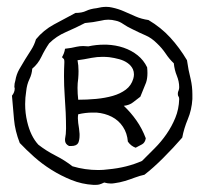

<svg xmlns="http://www.w3.org/2000/svg" viewBox="-20 -677 592 555"><path d="M536.1 -390.6Q534.2 -359.4 522.9 -332.5Q511.7 -305.7 506.8 -279.3Q481.4 -250 452.1 -220.7Q422.9 -191.4 397.5 -171.9Q383.8 -168.9 369.6 -163.6Q355.5 -158.2 340.8 -153.8Q326.2 -149.4 311.5 -147.5Q305.7 -146.5 300.8 -146.5Q291 -146.5 281.2 -149.4Q273.4 -145.5 266.6 -143.6Q261.7 -142.6 255.9 -142.6H250Q216.8 -144.5 186.5 -156.7Q156.2 -168.9 128.9 -186Q101.6 -203.1 78.6 -223.6Q55.7 -244.1 37.1 -263.7Q23.4 -298.8 20.5 -332Q17.6 -365.2 14.6 -400.4Q22.5 -410.2 22.5 -420.9V-422.9Q21.5 -423.8 21.5 -425.8Q21.5 -435.5 24.4 -444.3Q27.3 -461.9 35.6 -476.6Q43.9 -491.2 52.7 -505.4Q61.5 -519.5 70.3 -533.2Q79.1 -546.9 84 -563.5Q105.5 -589.8 136.2 -606.4Q167 -623 198.2 -639.6Q216.8 -639.6 229 -645.5Q241.2 -651.4 258.8 -653.3Q274.4 -657.2 287.1 -657.2Q295.9 -657.2 303.7 -655.3Q322.3 -651.4 338.9 -644Q355.5 -636.7 372.1 -629.4Q388.7 -622.1 409.2 -619.1Q445.3 -597.7 472.2 -568.4Q499 -539.1 520.5 -502.9Q524.4 -474.6 531.2 -448.2Q536.1 -426.8 536.1 -404.3ZM498 -390.6Q498 -395.5 496.1 -397.9Q494.1 -400.4 494.1 -404.3V-407.2Q494.1 -411.1 496.1 -415Q498 -419.9 498 -424.8Q498 -441.4 491.2 -458Q484.4 -474.6 482.4 -494.1Q469.7 -505.9 459 -522Q448.2 -538.1 433.6 -551.8Q418 -567.4 400.9 -574.7Q383.8 -582 362.3 -592.8Q347.7 -599.6 336.4 -607.4Q325.2 -615.2 314.5 -617.2Q303.7 -620.1 293 -620.1Q282.2 -620.1 271.5 -617.2Q249 -612.3 225.6 -610.4Q199.2 -596.7 170.9 -584.5Q142.6 -572.3 122.1 -551.8Q109.4 -533.2 99.6 -512.7Q89.8 -492.2 73.2 -478.5Q72.3 -462.9 64.9 -447.8Q57.6 -432.6 55.7 -413.1Q52.7 -394.5 52.7 -376Q52.7 -349.6 58.6 -325.2Q68.4 -283.2 90.8 -258.8Q113.3 -241.2 140.1 -227.5Q167 -213.9 189.5 -196.3Q225.6 -185.5 264.6 -185.5Q278.3 -185.5 293 -187.5Q346.7 -192.4 390.6 -211.9Q408.2 -229.5 427.2 -248.5Q446.3 -267.6 461.4 -289.6Q476.6 -311.5 486.8 -336.4Q497.1 -361.3 498 -390.6ZM405.3 -482.4Q406.2 -473.6 406.2 -465.8Q406.2 -450.2 402.3 -438.5Q394.5 -418.9 385.7 -397.5Q375 -389.6 364.7 -381.3Q354.5 -373 337.9 -371.1Q358.4 -351.6 374.5 -328.6Q390.6 -305.7 401.4 -277.3Q399.4 -264.6 390.6 -259.8Q381.8 -254.9 372.1 -250Q358.4 -254.9 349.6 -267.6Q347.7 -292 335.4 -310.5Q323.2 -329.1 303.2 -339.4Q283.2 -349.6 258.8 -351.6H247.1Q227.5 -351.6 206.1 -346.7Q205.1 -341.8 205.1 -335Q205.1 -329.1 206.1 -321.3Q209 -304.7 210 -290V-285.2Q210 -272.5 206.1 -263.7Q201.2 -254.9 185.5 -254.9H179.7Q168 -260.7 168 -271.5V-275.4Q170.9 -289.1 170.9 -305.7Q170.9 -349.6 167 -400.4Q165 -429.7 165 -457Q165 -476.6 166 -496.1V-499Q166 -502.9 165 -505.9Q162.1 -508.8 159.2 -511.7Q162.1 -516.6 164.6 -522.9Q167 -529.3 168 -536.1Q186.5 -538.1 202.1 -542Q210.9 -543.9 220.7 -543.9Q227.5 -543.9 235.4 -543Q257.8 -547.9 280.3 -547.9H288.1Q314.5 -546.9 337.4 -539.1Q360.4 -531.2 377.9 -517.1Q395.5 -502.9 405.3 -482.4ZM365.2 -449.2Q367.2 -456.1 367.2 -461.9Q367.2 -469.7 364.3 -476.6Q359.4 -487.3 349.1 -494.6Q338.9 -502 324.7 -505.9Q310.5 -509.8 295.9 -511.7Q286.1 -512.7 276.4 -512.7Q260.7 -512.7 245.1 -509.8Q220.7 -504.9 204.1 -502.9Q207 -488.3 207 -471.7Q207 -460.9 206.1 -450.2Q204.1 -436.5 204.1 -422.9Q204.1 -406.2 206.1 -388.7Q231.4 -388.7 257.8 -391.1Q284.2 -393.6 306.2 -399.9Q328.1 -406.2 343.8 -418Q359.4 -429.7 365.2 -449.2Z"/></svg>

Font: Crafty Girls
Style: Regular
Weight: 400
Designer: Crystal Kluge
Foundry: Font Diner, Inc DBA Tart Workshop
Version: Version 1.001